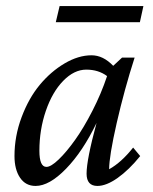

<svg xmlns="http://www.w3.org/2000/svg" viewBox="-20 -612 511 640"><path d="M178.7 -591.8H458L446.3 -538.1H166ZM98.6 7.8Q65.4 7.8 46.9 -19.5Q28.3 -46.9 28.3 -91.8Q28.3 -158.2 52 -221.4Q75.7 -284.7 112.5 -329.1Q149.4 -373.5 195.3 -400.6Q241.2 -427.7 285.2 -427.7Q323.7 -427.7 357.4 -392.6L386.7 -419.9H428.7Q394.5 -313.5 369.1 -202.4Q343.8 -91.3 343.8 -47.9Q384.3 -70.3 423.8 -120.1L447.3 -91.8Q410.2 -45.9 372.3 -19Q334.5 7.8 304.7 7.8Q268.6 7.8 268.6 -33.2Q268.6 -79.6 301.8 -202.1Q255.9 -106.9 200.2 -49.6Q144.5 7.8 98.6 7.8ZM111.3 -109.4Q111.3 -55.7 134.8 -55.7Q149.9 -55.7 175.8 -80.6Q201.7 -105.5 230.2 -145.5Q258.8 -185.5 288.1 -242.7Q317.4 -299.8 336.9 -358.4Q308.1 -379.9 267.6 -379.9Q227.1 -379.9 190.7 -342.5Q154.3 -305.2 132.8 -242.4Q111.3 -179.7 111.3 -109.4Z"/></svg>

Font: Crimson Pro
Style: Italic
Weight: 400
Italic angle: -12°
Designer: Jacques Le Bailly
Foundry: Baron von Fonthausen
Version: Version 1.003